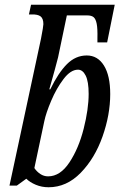

<svg xmlns="http://www.w3.org/2000/svg" viewBox="-20 -780 504 810"><path d="M91 -26 51 3H20L153 -617Q163 -669 163 -678Q163 -702 151 -711Q139 -720 113 -719H102L111 -760H464L432 -601H391V-619Q392 -659 388 -679.5Q384 -700 375 -707.5Q366 -715 348 -715H262L225 -538Q215 -498 188 -403H192Q226 -473 262.5 -509.5Q299 -546 346 -546Q392 -546 418.5 -503.5Q445 -461 445 -383Q445 -296 412.5 -204Q380 -112 320.5 -51Q261 10 185 10Q156 10 131 -0.5Q106 -11 91 -26ZM354 -384Q354 -436 341.5 -461Q329 -486 309 -486Q278 -486 248 -446.5Q218 -407 196 -355Q174 -303 167 -269L125 -71Q135 -56 150 -46Q165 -36 183 -36Q234 -36 273 -95Q312 -154 333 -237Q354 -320 354 -384Z"/></svg>

Font: Noto Serif Cond
Style: Italic
Weight: 400
Width: 3
Italic angle: -12°
Designer: Monotype Design Team
Foundry: Monotype Imaging Inc.
Version: Version 1.001